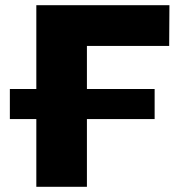

<svg xmlns="http://www.w3.org/2000/svg" viewBox="-20 -720 693 740"><path d="M315 -543V-377H576V-261H315V0H120V-261H18V-377H120V-700H633L632 -543Z"/></svg>

Font: Montserrat Alternates ExtraBold
Style: Regular
Weight: 800
Designer: Julieta Ulanovsky
Foundry: Julieta Ulanovsky
Version: Version 7.200